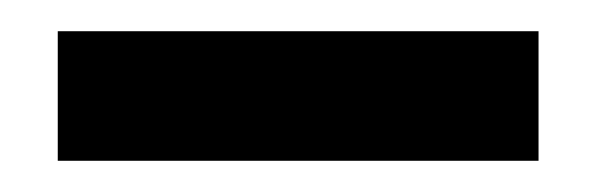

<svg xmlns="http://www.w3.org/2000/svg" viewBox="-20 -664 382 123"><path d="M17 -561V-644H325V-561Z"/></svg>

Font: Kanit Medium
Style: Regular
Weight: 500
Designer: Katatrad Team
Foundry: CadsonDemak
Version: Version 2.000; ttfautohint (v1.8.3)